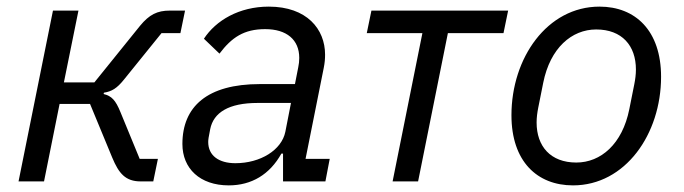

<svg xmlns="http://www.w3.org/2000/svg" viewBox="-20 -548 2066 580"><path d="M36 0H113L160 -234H252L319 -72C339 -24 359 0 405 0H443L457 -68H402L344 -209C329 -246 317 -258 293 -264L294 -268C318 -272 333 -281 354 -307L468 -448H525L539 -516H493C455 -516 431 -504 403 -470L265 -299H173L217 -516H140Z M671 12C740 12 795 -21 830 -84H835V0H963L976 -68H903L958 -343C961 -358 962 -370 962 -383C962 -460 907 -528 792 -528C702 -528 632 -486 596 -431L643 -386C680 -435 717 -460 781 -460C846 -460 884 -428 884 -373C884 -363 883 -355 881 -345L871 -294H765C606 -294 531 -226 531 -113C531 -39 584 12 671 12ZM691 -55C641 -55 609 -78 609 -119C609 -126 610 -133 615 -158C625 -208 671 -237 758 -237H859L842 -150C831 -95 767 -55 691 -55Z M1166 0H1243L1333 -448H1501L1515 -516H1102L1088 -448H1256Z M1711 12C1869 12 1977 -143 1977 -316C1977 -456 1899 -528 1791 -528C1633 -528 1525 -373 1525 -200C1525 -60 1603 12 1711 12ZM1721 -57C1643 -57 1601 -106 1601 -178C1601 -193 1603 -208 1606 -223L1621 -298C1642 -403 1707 -459 1781 -459C1859 -459 1901 -410 1901 -338C1901 -323 1899 -308 1896 -293L1881 -218C1860 -113 1795 -57 1721 -57Z"/></svg>

Font: Braiins Sans
Style: Italic
Weight: 400
Italic angle: -11.31°
Designer: Mike Abbink, Paul van der Laan, Pieter van Rosmalen, Jiri Chlebus, Lubos Buracinsky
Foundry: Bold Monday, Sudetype
Version: Version 1.000;hotconv 1.0.109;makeotfexe 2.5.65596